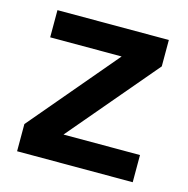

<svg xmlns="http://www.w3.org/2000/svg" viewBox="-84 -602 667 683"><g transform="rotate(15 250.0 -261.0)"><path d="M37.1 0V-100.1L309.1 -421.9H45.9V-522H456.1V-424.8L181.2 -100.1H462.9V0Z"/></g></svg>

Font: Anuphan SemiBold
Style: Bold
Weight: 600
Designer: Mike Abbink, Paul van der Laan, Pieter van Rosmalen, Mint Tantisuwanna
Foundry: Bold Monday; Cadson Demak
Version: Version 3.002;hotconv 1.0.109;makeotfexe 2.5.65596